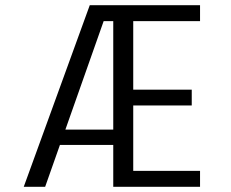

<svg xmlns="http://www.w3.org/2000/svg" viewBox="-20 -720 890 740"><path d="M71.5 0 326 -700H751V-638.5H493.5V-374.5H719V-313.5H493.5V-61.5H751V0H416.5V-161.5H211L154 0ZM416.5 -638.5H379.5L232 -220.5H416.5Z"/></svg>

Font: Trispace Light
Style: Regular
Weight: 300
Designer: Tyler Finck
Foundry: Etcetera Type Company
Version: Version 1.210; ttfautohint (v1.8.3)